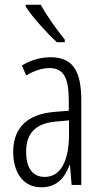

<svg xmlns="http://www.w3.org/2000/svg" viewBox="-20 -785 431 815"><path d="M153 -765H89V-757C119 -710 182 -642 221 -606H255V-617C221 -659 181 -714 153 -765ZM195 -542C153 -542 110 -530 73 -507L91 -465C129 -487 162 -496 189 -496C248 -496 272 -459 272 -358V-315L211 -310C99 -301 36 -245 36 -140C36 -61 72 10 156 10C222 10 255 -31 275 -84H277L284 0H325V-360C325 -485 288 -542 195 -542ZM273 -274V-216C273 -106 240 -34 170 -34C120 -34 91 -70 91 -141C91 -220 131 -261 217 -269Z"/></svg>

Font: Noto Sans UI Condensed Light
Style: Regular
Weight: 300
Width: 3
Designer: Monotype Design Team
Foundry: Monotype Imaging Inc.
Version: Version 1.901